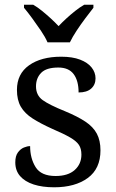

<svg xmlns="http://www.w3.org/2000/svg" viewBox="-20 -786 491 816"><path d="M210 10Q160 10 123 -2Q86 -14 65.5 -37.5Q45 -61 45 -96Q45 -123 56 -138Q67 -153 81.5 -159Q96 -165 108 -165Q108 -113 131.5 -75.5Q155 -38 216 -38Q269 -38 297.5 -63.5Q326 -89 326 -129Q326 -154 315.5 -170Q305 -186 278.5 -201.5Q252 -217 203 -238Q152 -261 118.5 -282.5Q85 -304 68.5 -332.5Q52 -361 52 -404Q52 -472 103.5 -508.5Q155 -545 240 -545Q288 -545 320.5 -532.5Q353 -520 369.5 -499Q386 -478 386 -453Q386 -426 367.5 -409.5Q349 -393 314 -393Q314 -443 293 -471Q272 -499 228 -499Q177 -499 155 -476.5Q133 -454 133 -419Q133 -381 161.5 -360.5Q190 -340 257 -313Q310 -291 343 -269Q376 -247 391.5 -218Q407 -189 407 -147Q407 -69 353 -29.5Q299 10 210 10ZM182 -606Q172 -629 154 -655.5Q136 -682 117 -708Q98 -734 82 -753V-766H121Q140 -755 159 -739.5Q178 -724 196 -707.5Q214 -691 229 -675Q244 -691 262 -707.5Q280 -724 299.5 -739.5Q319 -755 338 -766H377V-753Q362 -734 342.5 -708Q323 -682 305.5 -655.5Q288 -629 277 -606Z"/></svg>

Font: Noto Serif Malayalam
Style: Regular
Weight: 400
Designer: Indian type Foundry, Jelle Bosma, Monotype Design Team
Foundry: Monotype Imaging Inc.
Version: Version 2.103